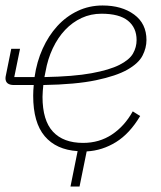

<svg xmlns="http://www.w3.org/2000/svg" viewBox="-34 -540 586 700"><path d="M256 140H223L249 11Q171 6 129 -43.5Q87 -93 87 -191Q87 -201 87.5 -210Q88 -219 89 -230H17Q-14 -230 -14 -255Q-14 -258 -13.5 -260.5Q-13 -263 -12 -268L7 -362H39L18 -259H92Q100 -315 121.5 -362.5Q143 -410 175 -445Q207 -480 249 -500Q291 -520 340 -520Q410 -520 455 -487Q500 -454 500 -394Q500 -365 485.5 -337Q471 -309 430.5 -286Q390 -263 316 -247.5Q242 -232 124 -230Q123 -222 122 -208.5Q121 -195 121 -187Q121 -101 159 -60Q197 -19 269 -19Q328 -19 374 -49.5Q420 -80 450 -134L477 -117Q439 -53 389 -22Q339 9 282 12ZM336 -490Q297 -490 263.5 -474.5Q230 -459 203.5 -431Q177 -403 158.5 -364Q140 -325 132 -279L128 -259Q234 -261 299.5 -273Q365 -285 401.5 -303.5Q438 -322 451 -345Q464 -368 464 -394Q464 -439 432.5 -464.5Q401 -490 336 -490Z"/></svg>

Font: IBM Plex Sans ExtLt
Style: Italic
Weight: 200
Italic angle: -11°
Designer: Mike Abbink, Paul van der Laan, Pieter van Rosmalen
Foundry: Bold Monday
Version: Version 3.005